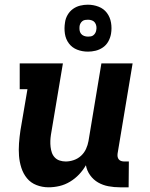

<svg xmlns="http://www.w3.org/2000/svg" viewBox="-20 -790 640 818"><path d="M187 8Q160 8 135.5 -1.5Q111 -11 95 -30.5Q79 -50 71 -75Q63 -100 61 -126Q59 -152 61 -179.5Q63 -207 67 -234L97 -410H64V-520H248L197 -216Q195 -203 194.5 -190Q194 -177 195.5 -164Q197 -151 201 -139.5Q205 -128 213.5 -119Q222 -110 234.5 -106Q247 -102 260 -102Q277 -102 294.5 -108Q312 -114 325.5 -126.5Q339 -139 346.5 -155.5Q354 -172 357 -189L412 -520H545L481 -136Q480 -129 481 -122.5Q482 -116 486 -111Q490 -106 496.5 -104Q503 -102 510 -102H529L528 8H491Q466 8 442 3.5Q418 -1 398 -12.5Q378 -24 364 -43.5Q350 -63 346 -86Q334 -65 317 -47Q300 -29 278.5 -16Q257 -3 233.5 2.5Q210 8 187 8ZM355 -570Q330 -570 308.5 -578.5Q287 -587 273.5 -605Q260 -623 256.5 -646.5Q253 -670 257 -694Q259 -711 268 -726.5Q277 -742 291 -752Q305 -762 321.5 -766Q338 -770 354 -770Q378 -770 400 -761.5Q422 -753 435.5 -735Q449 -717 453 -693.5Q457 -670 453 -646Q450 -629 441.5 -613.5Q433 -598 418.5 -588Q404 -578 387.5 -574Q371 -570 355 -570ZM355 -634Q361 -634 367 -635Q373 -636 378 -640Q383 -644 386 -649.5Q389 -655 390 -661Q392 -670 390.5 -678.5Q389 -687 384.5 -693.5Q380 -700 372 -703Q364 -706 355 -706Q349 -706 342.5 -705Q336 -704 331 -700Q326 -696 323 -690.5Q320 -685 319 -679Q318 -670 319 -661.5Q320 -653 325 -646.5Q330 -640 338 -637Q346 -634 355 -634Z"/></svg>

Font: Iosevka Etoile Extrabold
Style: Italic
Weight: 800
Italic angle: -9°
Designer: Belleve Invis
Foundry: Belleve Invis
Version: Version 22.1.2; ttfautohint (v1.8.4)